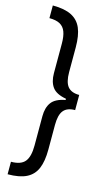

<svg xmlns="http://www.w3.org/2000/svg" viewBox="-141 -849 570 1029"><g transform="rotate(15 144.0 -334.5)"><path d="M193.4 -187.5V-50.8Q193.4 14.6 176.3 54.9Q159.2 95.2 120.6 114.5Q82 133.8 16.6 133.8V64.5Q71.3 64.5 93.8 37.1Q116.2 9.8 116.2 -51.8V-214.8Q116.2 -262.7 137.5 -291.7Q158.7 -320.8 213.9 -331.1V-337.9Q158.7 -347.7 137.5 -376.7Q116.2 -405.8 116.2 -454.1V-617.2Q116.2 -658.2 106.7 -683.3Q97.2 -708.5 75.4 -720.5Q53.7 -732.4 16.6 -732.4V-802.7Q82 -802.7 120.6 -783.2Q159.2 -763.7 176.3 -723.4Q193.4 -683.1 193.4 -617.2V-480.5Q193.4 -424.8 213.4 -400.4Q233.4 -376 277.3 -376V-292Q233.4 -292 213.4 -267.6Q193.4 -243.2 193.4 -187.5Z"/></g></svg>

Font: Pretendard GOV
Style: Regular
Weight: 400
Designer: Base glyphs from Inter by Rasmus Andersson; Hangeul glyphs from Noto Sans CJK(Source Han Sans) by Jang Soo-young and Kan
Foundry: Kil Hyung-jin
Version: Version 1.309